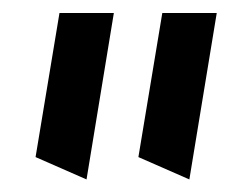

<svg xmlns="http://www.w3.org/2000/svg" viewBox="-20 -860 391 298"><path d="M273.9 -581.5 194.8 -616.2 231.9 -839.8H316.4ZM114.3 -581.5 35.2 -616.2 72.3 -839.8H156.7Z"/></svg>

Font: Pinar DS2-Bold
Style: Regular
Weight: 700
Designer: Amin Abedi
Version: Version 2.000